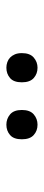

<svg xmlns="http://www.w3.org/2000/svg" viewBox="218 -990 140 617"><g transform="rotate(-90 288.5 -681.0)"><path d="M149.9 -681.2Q149.9 -707.5 163.6 -719.2Q177.2 -731 196.8 -731Q215.8 -731 230 -719Q244.1 -707 244.1 -681.2Q244.1 -655.3 230 -643.1Q215.8 -630.9 196.8 -630.9Q177.2 -630.9 163.6 -643.1Q149.9 -655.3 149.9 -681.2ZM333 -681.2Q333 -707.5 346.7 -719.2Q360.4 -731 379.9 -731Q389.2 -731 397.7 -728Q406.2 -725.1 412.6 -719Q418.9 -712.9 422.9 -703.6Q426.8 -694.3 426.8 -681.2Q426.8 -655.3 412.6 -643.1Q398.4 -630.9 379.9 -630.9Q360.4 -630.9 346.7 -643.1Q333 -655.3 333 -681.2Z"/></g></svg>

Font: Droid Sans
Style: Regular
Weight: 400
Foundry: Ascender Corporation
Version: Version 1.00 build 114